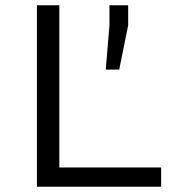

<svg xmlns="http://www.w3.org/2000/svg" viewBox="-20 -708 673 728"><path d="M120 0V-688H205V-73H591V0ZM381 -444 395 -612V-688H466V-612L432 -444Z"/></svg>

Font: Saira Expanded
Style: Regular
Weight: 400
Width: 7
Designer: Hector Gatti with collaboration of the Omnibus-Type team
Foundry: Omnibus-Type
Version: Version 1.100; ttfautohint (v1.8.3)